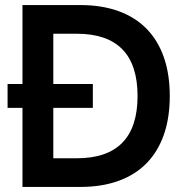

<svg xmlns="http://www.w3.org/2000/svg" viewBox="-20 -740 744 760"><path d="M10 -407.5H69V-720H297Q382.5 -720 448.5 -696.2Q514.5 -672.5 559.8 -626.5Q605 -580.5 628.5 -513.5Q652 -446.5 652 -360Q652 -273.5 628.5 -206.5Q605 -139.5 559.8 -93.5Q514.5 -47.5 448.5 -23.8Q382.5 0 297 0H69V-313H10ZM191 -407.5H347.5V-313H191V-113.5H283.5Q524.5 -113.5 524.5 -360Q524.5 -606.5 283.5 -606.5H191Z"/></svg>

Font: Vela Sans Bd
Style: Bold
Weight: 700
Designer: Principal design: Mikhail Sharanda - project Manrope.
Design modification: Ravid Balaliev
Foundry: Mikhail Sharanda
Version: Version 1.001